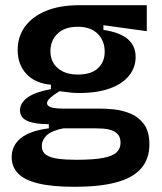

<svg xmlns="http://www.w3.org/2000/svg" viewBox="-20 -546 622 739"><path d="M267 173Q181 173 127.5 160Q74 147 49.5 121.5Q25 96 25 59Q25 14 60.5 -14.5Q96 -43 168 -52V-68Q114 -68 85.5 -80.5Q57 -93 57 -122Q57 -149 85 -170Q113 -191 176 -203V-220Q116 -225 82 -261Q48 -297 48 -354Q48 -405 76 -443.5Q104 -482 157 -504Q210 -526 286 -526H545V-426L378 -449V-431Q443 -421 472.5 -395Q502 -369 502 -327Q502 -286 476.5 -254.5Q451 -223 402.5 -205.5Q354 -188 284 -188Q269 -188 253 -189.5Q237 -191 209 -195Q186 -181 173.5 -169.5Q161 -158 161 -149Q161 -141 170 -136Q179 -131 193.5 -129.5Q208 -128 223 -128H367Q387 -128 418 -125Q449 -122 480.5 -109.5Q512 -97 533.5 -69Q555 -41 555 10Q555 66 523 102.5Q491 139 427 156Q363 173 267 173ZM274 69Q339 69 376 62Q413 55 428.5 40.5Q444 26 444 4Q444 -17 434 -28.5Q424 -40 408.5 -45Q393 -50 377 -51Q361 -52 349 -52H224Q178 -43 159.5 -25Q141 -7 141 16Q141 38 157 49.5Q173 61 203 65Q233 69 274 69ZM280 -259Q330 -259 356.5 -283Q383 -307 383 -347Q383 -389 356 -416Q329 -443 279 -443Q229 -443 201.5 -416.5Q174 -390 174 -349Q174 -322 186.5 -302Q199 -282 222.5 -270.5Q246 -259 280 -259Z"/></svg>

Font: Bricolage Grotesque 36pt SemiBold
Style: Regular
Weight: 600
Designer: Mathieu Triay
Foundry: Atelier Triay
Version: Version 1.001;gftools[0.9.33.dev8+g029e19f]